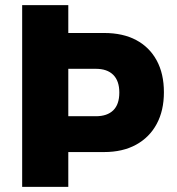

<svg xmlns="http://www.w3.org/2000/svg" viewBox="-20 -725 686 745"><path d="M66 0V-705H245V-597H384Q457 -597 508.5 -569.5Q560 -542 588 -490.5Q616 -439 616 -367Q616 -296 588 -244Q560 -192 508 -163.5Q456 -135 384 -135H245V0ZM245 -274H352Q396 -274 419.5 -297Q443 -320 443 -366Q443 -411 419.5 -434.5Q396 -458 352 -458H245Z"/></svg>

Font: Nunito Sans 10pt SemiCondensed Black
Style: Regular
Weight: 900
Width: 4
Designer: Vernon Adams
Foundry: Vernon Adams
Version: Version 3.101;gftools[0.9.27]